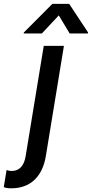

<svg xmlns="http://www.w3.org/2000/svg" viewBox="-115 -787 484 1011"><path d="M105.5 -610.8 194.6 -706 251.8 -610.8H347.7L348.7 -616.1L249.3 -766.7H160.9L10.7 -616.1L9.6 -610.8ZM-56.8 204.5C43 205.3 108.7 144.2 126.4 34.8L221.6 -545.5H115.4L19.9 36.2C12.1 83.1 -11 113.3 -53.3 113.3C-65 113.3 -73.9 110.4 -80.3 108.3L-95.2 198.2C-83.8 202.8 -73.9 204.5 -56.8 204.5Z"/></svg>

Font: TID UI Medium
Style: Italic
Weight: 500
Italic angle: -9.39999°
Designer: The TID Project Authors
Foundry: Bakken & Bæck
Version: Version 1.001;hotconv 1.0.109;makeotfexe 2.5.65596